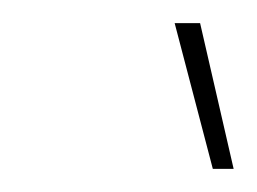

<svg xmlns="http://www.w3.org/2000/svg" viewBox="-20 -740 222 166"><path d="M164 -594H182L153 -720H131Z"/></svg>

Font: Fixel Display Thin
Style: Italic
Weight: 100
Italic angle: -10°
Designer: AlfaBravo + MacPaw
Foundry: Kyrylo Tkachov, Marchela Mozhyna, Serhii Makarenko, Maria Weinstein, Zakhar Kryvoshyya
Version: Version 1.210;Glyphs 3.2 (3217)